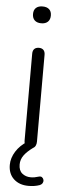

<svg xmlns="http://www.w3.org/2000/svg" viewBox="-60 -723 342 943"><g transform="rotate(5 111.0 -251.0)"><path d="M118 191Q73 191 45.5 165.5Q18 140 18 96Q18 62 38.5 29.5Q59 -3 95 -25L88 -5Q84 -9 82 -15Q80 -21 80 -29V-457Q80 -473 88 -481Q96 -489 111 -489Q125 -489 133 -481Q141 -473 141 -457V-29Q141 -18 137 -9.5Q133 -1 125 3Q96 24 81 44.5Q66 65 66 90Q66 120 83.5 134Q101 148 125 148Q135 148 144 146.5Q153 145 162 142Q174 138 180.5 142.5Q187 147 189 155Q191 163 187 170.5Q183 178 174 182Q160 187 146 189Q132 191 118 191ZM111 -610Q90 -610 78.5 -621Q67 -632 67 -652Q67 -672 78.5 -682.5Q90 -693 111 -693Q132 -693 143.5 -682.5Q155 -672 155 -652Q155 -632 143.5 -621Q132 -610 111 -610Z"/></g></svg>

Font: Nunito ExtraLight Light
Style: Regular
Weight: 300
Version: Version 3.602